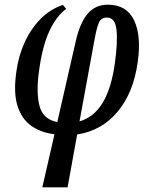

<svg xmlns="http://www.w3.org/2000/svg" viewBox="-20 -567 631 821"><path d="M161 234 213 7Q154 0 113 -29.5Q72 -59 54.5 -115.5Q37 -172 50 -261Q59 -328 85.5 -386Q112 -444 153.5 -486Q195 -528 249 -546L263 -529Q222 -499 192 -436Q162 -373 147 -265Q134 -174 148.5 -115.5Q163 -57 225 -45L304 -391Q322 -470 355 -508.5Q388 -547 441 -547Q521 -547 553 -481Q585 -415 569 -302Q551 -171 483 -89.5Q415 -8 310 8L269 234ZM383 -391 320 -48Q382 -66 419 -127.5Q456 -189 471 -295Q484 -389 478 -440.5Q472 -492 437 -492Q411 -492 401.5 -467Q392 -442 383 -391Z"/></svg>

Font: Noto Serif ExtraCondensed Medium
Style: Italic
Weight: 500
Width: 2
Italic angle: -12°
Designer: Monotype Design Team
Foundry: Monotype Imaging Inc.
Version: Version 2.013; ttfautohint (v1.8.4.7-5d5b)